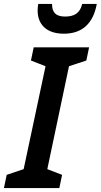

<svg xmlns="http://www.w3.org/2000/svg" viewBox="-53 -954 511 974"><path d="M271 -783C364 -783 420 -835 438 -934H364C353 -888 325 -870 277 -870C230 -870 211 -891 211 -934H141C139 -924 138 -913 138 -900C138 -834 179 -783 271 -783ZM-33 0H248L262 -67L187 -96L297 -618L385 -647L399 -714H118L104 -647L178 -618L67 -96L-19 -67Z"/></svg>

Font: Noto Sans SemiCondensed SemiBold
Style: Italic
Weight: 600
Width: 4
Italic angle: -12°
Designer: Monotype Design Team
Foundry: Monotype Imaging Inc.
Version: Version 2.013